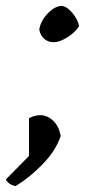

<svg xmlns="http://www.w3.org/2000/svg" viewBox="-62 -506 315 655"><path d="M145 -42Q129 7 84 53.5Q39 100 -9 129Q-34 123 -42 106L37 26V-103Q77 -123 107.5 -103.5Q138 -84 145 -42ZM72 -404Q75 -431 98 -457Q121 -483 146 -486Q164 -486 183.5 -463.5Q203 -441 208 -417Q194 -395 167.5 -378.5Q141 -362 121.5 -362Q102 -362 89 -373.5Q76 -385 72 -404Z"/></svg>

Font: Tillana
Style: Regular
Weight: 400
Designer: Lipi Raval (Devanagari, Latin), Jonny Pinhorn (Latin)
Foundry: Indian Type Foundry
Version: Version 2.002;PS 1.0;hotconv 1.0.79;makeotf.lib2.5.61930; tt